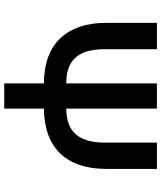

<svg xmlns="http://www.w3.org/2000/svg" viewBox="52 -806 754 898"><g transform="rotate(90 429.0 -357.0)"><path d="M487.8 0V-185.1C673.3 -187.5 770 -291.5 770 -477.1V-713.9H647V-469.2C647 -330.1 578.1 -290 487.8 -290V-713.9H370.1V-290C272.9 -290 210 -333 210 -471.2V-713.9H86.9V-476.1C86.9 -385.3 110.4 -314.5 157.7 -263.7C204.6 -212.4 275.4 -186.5 370.1 -185.1V0Z"/></g></svg>

Font: Noto Reveo Sans
Style: Regular
Weight: 600
Designer: Monotype Design Team
Foundry: Monotype Imaging Inc.
Version: Version 2.007